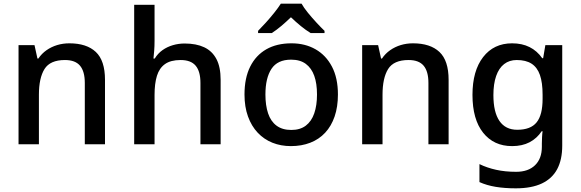

<svg xmlns="http://www.w3.org/2000/svg" viewBox="-20 -786 3163 1046"><path d="M358 -550Q452 -550 502 -503Q552 -456 552 -351V0H442V-334Q442 -397 416 -428Q390 -459 334 -459Q253 -459 222.5 -410Q192 -361 192 -270V0H81V-540H168L184 -467H189Q207 -494 233.5 -512.5Q260 -531 291.5 -540.5Q323 -550 358 -550Z M822 -563Q822 -534 820 -509.5Q818 -485 816 -467H823Q840 -495 865.5 -513Q891 -531 922 -540Q953 -549 986 -549Q1049 -549 1092.5 -528.5Q1136 -508 1159 -464.5Q1182 -421 1182 -351V0H1072V-334Q1072 -397 1046 -428Q1020 -459 964 -459Q910 -459 879 -437Q848 -415 835 -373Q822 -331 822 -269V0H711V-760H822Z M1821 -271Q1821 -204 1803 -151.5Q1785 -99 1751.5 -63Q1718 -27 1670.5 -8.5Q1623 10 1565 10Q1510 10 1464 -8.5Q1418 -27 1384 -63Q1350 -99 1331 -151.5Q1312 -204 1312 -271Q1312 -361 1343 -423Q1374 -485 1431 -517.5Q1488 -550 1568 -550Q1642 -550 1699 -517.5Q1756 -485 1788.5 -423Q1821 -361 1821 -271ZM1426 -271Q1426 -212 1440.5 -168.5Q1455 -125 1486.5 -101.5Q1518 -78 1567 -78Q1615 -78 1646 -101.5Q1677 -125 1692 -168.5Q1707 -212 1707 -271Q1707 -331 1692 -373Q1677 -415 1646 -438Q1615 -461 1566 -461Q1492 -461 1459 -411Q1426 -361 1426 -271ZM1623 -766Q1635 -744 1657.5 -716.5Q1680 -689 1704.5 -662.5Q1729 -636 1748 -618V-606H1672Q1646 -622 1619 -644Q1592 -666 1565 -692Q1538 -666 1512.5 -644.5Q1487 -623 1461 -606H1386V-618Q1405 -637 1428.5 -663Q1452 -689 1474 -716.5Q1496 -744 1510 -766Z M2230 -550Q2324 -550 2374 -503Q2424 -456 2424 -351V0H2314V-334Q2314 -397 2288 -428Q2262 -459 2206 -459Q2125 -459 2094.5 -410Q2064 -361 2064 -270V0H1953V-540H2040L2056 -467H2061Q2079 -494 2105.5 -512.5Q2132 -531 2163.5 -540.5Q2195 -550 2230 -550Z M2770 -550Q2824 -550 2865 -529.5Q2906 -509 2934 -469H2939L2951 -540H3043V7Q3043 84 3015.5 135.5Q2988 187 2932 213.5Q2876 240 2790 240Q2730 240 2681 232Q2632 224 2592 206V108Q2633 128 2682.5 139Q2732 150 2792 150Q2858 150 2895 114Q2932 78 2932 14V-4Q2932 -16 2933 -37.5Q2934 -59 2936 -71H2931Q2905 -32 2865 -11Q2825 10 2770 10Q2670 10 2612 -63Q2554 -136 2554 -269Q2554 -400 2612 -475Q2670 -550 2770 -550ZM2795 -459Q2755 -459 2726.5 -437Q2698 -415 2683 -372Q2668 -329 2668 -268Q2668 -175 2701 -127Q2734 -79 2798 -79Q2834 -79 2860.5 -89Q2887 -99 2903.5 -119.5Q2920 -140 2928 -172Q2936 -204 2936 -248V-270Q2936 -336 2921.5 -377.5Q2907 -419 2876 -439Q2845 -459 2795 -459Z"/></svg>

Font: Noto Sans Oriya Medium
Style: Regular
Weight: 500
Version: Version 2.003